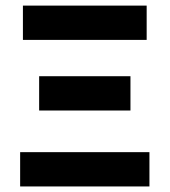

<svg xmlns="http://www.w3.org/2000/svg" viewBox="-20 -672 611 692"><path d="M52.6 0V-123.6H518.6V0ZM121.1 -273.7V-397.3H450.2V-273.7ZM62.6 -528.2V-651.8H508.6V-528.2Z"/></svg>

Font: Source Sans 3 VF
Style: Regular
Weight: 200
Designer: Paul D. Hunt
Foundry: Adobe
Version: Version 3.046;hotconv 1.0.118;makeotfexe 2.5.65603